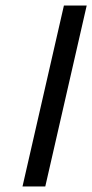

<svg xmlns="http://www.w3.org/2000/svg" viewBox="-20 -672 332 691"><path d="M143 -1 292 -652H210L61 -1Z"/></svg>

Font: Linux Libertine O
Style: Bold Italic
Weight: 700
Italic angle: -11.5°
Designer: Philipp H. Poll
Foundry: Philipp H. Poll
Version: Version 4.1.0